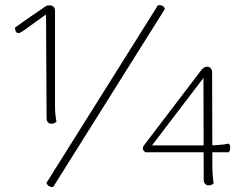

<svg xmlns="http://www.w3.org/2000/svg" viewBox="-20 -722 949 754"><path d="M182 -236Q173 -236 168 -242Q163 -248 163 -257L161 -629Q161 -640 161 -648.5Q161 -657 160 -665Q143 -653 120 -636Q97 -619 78 -605.5Q59 -592 53 -592Q48 -592 45 -594.5Q42 -597 41 -600.5Q40 -604 39.5 -608Q39 -612 39 -614Q41 -615 51 -622Q61 -629 74.5 -639Q88 -649 104 -659.5Q120 -670 135 -680.5Q150 -691 160 -698Q164 -700 167 -700.5Q170 -701 175 -701Q184 -701 190 -695.5Q196 -690 196 -679V-309Q196 -290 197.5 -273Q199 -256 202 -244Q199 -242 194 -239Q189 -236 182 -236ZM600 -701Q610 -703 618 -699Q626 -695 627 -686L189 12Q179 13 172.5 9Q166 5 162 -3ZM814 -67Q814 -48 815.5 -31Q817 -14 819 -3Q818 0 812.5 3Q807 6 800 6Q791 6 785.5 0Q780 -6 780 -15L779 -416L577 -151H793Q814 -151 836.5 -152.5Q859 -154 879 -158Q885 -150 884 -139.5Q883 -129 878 -124H551Q541 -131 541 -138.5Q541 -146 546 -152L773 -450Q776 -453 781 -456.5Q786 -460 793 -460Q802 -460 807.5 -454Q813 -448 813 -437Z"/></svg>

Font: Arima ExtraLight
Style: Regular
Weight: 250
Designer: Joana Correia and Natanael Gama
Foundry: NDISCOVER
Version: Version 1.101;gftools[0.9.23]